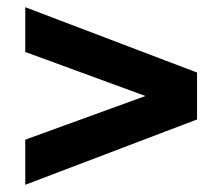

<svg xmlns="http://www.w3.org/2000/svg" viewBox="-20 -616 616 532"><path d="M50 -104V-229L383 -350L50 -472V-596L526 -415V-285Z"/></svg>

Font: MuseoModerno Thin SemiBold
Style: Regular
Weight: 600
Version: Version 1.003